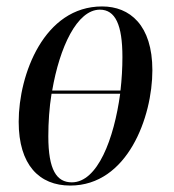

<svg xmlns="http://www.w3.org/2000/svg" viewBox="-20 -566 540 596"><path d="M198 10C376 10 453 -203 453 -348C453 -488 383 -546 297 -546C117 -546 38 -335 38 -188C38 -54 102 10 198 10ZM290 -536C338 -536 360 -489 360 -389C360 -355 358 -320 354 -285H142C165 -419 219 -536 290 -536ZM203 0C156 0 130 -38 130 -143C130 -186 133 -232 140 -275H353C334 -135 283 0 203 0Z"/></svg>

Font: Noto Serif Display ExtraCondensed Medium
Style: Italic
Weight: 500
Width: 2
Italic angle: -12°
Designer: Monotype Design Team
Foundry: Monotype Imaging Inc.
Version: Version 2.009